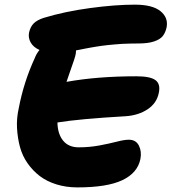

<svg xmlns="http://www.w3.org/2000/svg" viewBox="-20 -772 738 826"><path d="M313 34.2Q264.2 34.2 222.7 21.2Q181.2 8.3 151.1 -14.6Q121.1 -37.6 98.6 -69.6Q76.2 -101.6 65.9 -139.6Q55.7 -177.7 53.2 -220.5Q50.8 -263.2 61 -308.1Q82.5 -420.4 129.9 -522.9Q136.2 -540 149.9 -557.1Q123.5 -568.8 112.1 -589.1Q100.6 -609.4 105 -631.8Q110.4 -656.2 124.3 -670.7Q138.2 -685.1 167 -694.8Q258.8 -722.7 367.4 -737.3Q476.1 -752 560.1 -752Q635.7 -752 670.2 -724.1Q704.6 -696.3 696.8 -654.8Q691.9 -631.8 680.4 -617.2Q668.9 -602.5 643.1 -593.8Q617.2 -585 576.2 -585Q557.1 -585 538.6 -584.5Q520 -584 505.1 -583.3Q490.2 -582.5 472.7 -580.8Q455.1 -579.1 444.1 -578.1Q433.1 -577.1 416.3 -574.7Q399.4 -572.3 391.8 -571Q384.3 -569.8 367.9 -566.9Q351.6 -564 346.9 -563Q342.3 -562 325.9 -558.8Q309.6 -555.7 307.1 -555.2Q307.1 -546.9 306.2 -542Q304.2 -530.8 298.6 -513.9Q293 -497.1 282.5 -467.5Q272 -438 266.1 -419.9Q398.9 -443.8 566.9 -443.8Q626.5 -443.8 648.9 -427.2Q671.4 -410.6 663.1 -372.1Q654.3 -328.1 615.2 -302Q576.2 -275.9 521 -272Q319.3 -260.3 227.1 -245.1Q228 -195.8 251.5 -167Q274.9 -138.2 318.8 -138.2Q364.7 -138.2 407.7 -146.2Q450.7 -154.3 482.7 -162.6Q514.6 -170.9 534.2 -170.9Q564.9 -170.9 577.6 -145.5Q590.3 -120.1 584 -87.9Q571.8 -27.8 506.1 3.2Q440.4 34.2 313 34.2Z"/></svg>

Font: Shantell Sans Irregular
Style: Italic
Weight: 800
Italic angle: -11.31°
Designer: Stephen Nixon, Anya Danilova, Shantell Martin
Foundry: Arrow Type
Version: Version 1.006;[9816181b4]